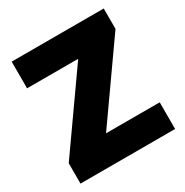

<svg xmlns="http://www.w3.org/2000/svg" viewBox="-165 -846 942 979"><g transform="rotate(-30 306.0 -357.0)"><path d="M587 0V-157H271L579 -594V-714H37V-557H338L30 -120V0Z"/></g></svg>

Font: Noto Sans UI Black
Style: Regular
Weight: 900
Designer: Monotype Design Team
Foundry: Monotype Imaging Inc.
Version: Version 1.901